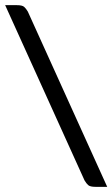

<svg xmlns="http://www.w3.org/2000/svg" viewBox="-27 -685 436 745"><path d="M-7 -665H38Q59 -665 66.5 -658.5Q74 -652 81 -640L389 40H344Q323 40 315.5 33.5Q308 27 301 15Z"/></svg>

Font: Changa ExtraLight
Style: Regular
Weight: 250
Designer: Eduardo Rodriguez Tunni
Foundry: Eduardo Rodriguez Tunni
Version: Version 3.002; ttfautohint (v1.8.2)